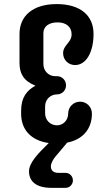

<svg xmlns="http://www.w3.org/2000/svg" viewBox="-20 -693 540 927"><path d="M248.5 62C262.2 45.4 282.2 22.9 304.2 -4.4C380.4 -19.5 423.8 -70.8 423.8 -144.5C423.8 -176.3 398.9 -202.1 366.7 -202.1C334.5 -202.1 309.1 -176.3 309.1 -144.5C309.1 -112.3 284.7 -87.9 255.4 -87.9C222.7 -87.9 197.8 -113.3 197.8 -145.5V-179.7C197.8 -212.4 223.1 -237.3 255.4 -237.3C279.8 -237.3 298.8 -256.8 298.8 -281.2C298.8 -305.2 279.8 -325.2 255.4 -325.2H246.6C215.3 -325.2 189.5 -350.1 189.5 -383.3V-533.2C189.5 -566.4 217.8 -585 257.8 -585C299.3 -585 325.7 -563.5 325.7 -527.3C325.7 -486.8 284.7 -476.1 284.7 -436C284.7 -403.8 310.1 -378.9 342.3 -378.9C396.5 -378.9 431.6 -441.4 431.6 -529.3C431.6 -619.1 367.2 -673.3 253.4 -673.3C141.1 -673.3 74.2 -618.2 74.2 -528.8V-388.7C74.2 -337.4 94.7 -301.8 150.9 -279.3C109.9 -256.3 82 -223.6 82 -158.2V-143.6C82 -67.4 129.4 -14.6 215.3 -2.4C164.6 47.4 120.1 92.3 120.1 134.3C120.1 182.1 154.3 213.9 227.5 213.9H296.9C316.4 213.9 332 197.3 332 178.2C332 157.7 315.9 141.6 296.9 141.6H261.2C236.8 141.6 225.6 128.4 225.6 110.8C225.6 94.2 237.8 74.7 248.5 62Z"/></svg>

Font: Supermercado One
Style: Regular
Weight: 400
Designer: James Grieshaber
Foundry: James Grieshaber
Version: Version 1.002